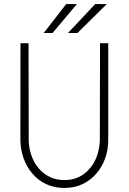

<svg xmlns="http://www.w3.org/2000/svg" viewBox="-20 -926 640 956"><path d="M519 -710.9H478L477.1 -229Q476.1 -190.4 464.4 -154.3Q452.6 -118.2 430.2 -90.8Q407.7 -62.5 375.2 -45.9Q342.8 -29.3 300.8 -29.3Q258.8 -29.3 225.8 -45.9Q192.9 -62.5 170.4 -90.3Q147.9 -118.2 135.7 -154.1Q123.5 -189.9 123 -229L122.1 -710.9H82L81.5 -229Q82 -181.2 97.4 -137.9Q112.8 -94.7 141.1 -62Q168.9 -28.8 209.2 -9.5Q249.5 9.8 300.8 9.8Q351.1 9.8 391.4 -9.5Q431.6 -28.8 460 -62Q488.3 -94.7 503.7 -137.9Q519 -181.2 519 -229ZM454.1 -905.8 318.4 -761.7H365.7L511.7 -905.8ZM309.6 -905.8 197.8 -761.7H241.7L362.8 -905.8Z"/></svg>

Font: Roboto Mono ExtraLight
Style: Regular
Weight: 250
Monospace: yes
Designer: Google
Version: Version 3.000